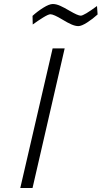

<svg xmlns="http://www.w3.org/2000/svg" viewBox="-20 -936 506 956"><path d="M290 -839Q247 -865 231 -865Q221 -865 195 -849Q169 -833 143 -814L142 -857Q166 -879 195.5 -897.5Q225 -916 243 -916Q260 -916 280 -907Q300 -898 327 -882Q368 -858 382 -858Q398 -858 463 -906L466 -864Q442 -842 414 -824Q386 -806 370 -806Q355 -806 335.5 -814.5Q316 -823 290 -839ZM242 -695H302L142 0H81Z"/></svg>

Font: Cairo Light
Style: Italic
Weight: 300
Italic angle: -13°
Designer: Mohamed Gaber, Accademia di Belle Arti di Urbino and others
Foundry: Kief Type Foundry, Accademia di Belle Arti di Urbino and others
Version: Version 3.011